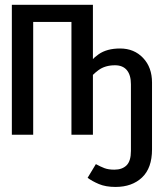

<svg xmlns="http://www.w3.org/2000/svg" viewBox="-20 -546 640 778"><path d="M28 0V-526.5H356.5V0H269.5V-457H114.5V0ZM448 211.5Q408.5 211.5 380.8 199.8Q353 188 335 174.5L368.5 119Q386.5 129 402.8 135.2Q419 141.5 443.5 141.5Q475 141.5 492.8 124Q510.5 106.5 510.5 65.5V-1H596V59.5Q596 135 555.5 173.2Q515 211.5 448 211.5ZM510.5 0V-204.5Q510.5 -242 494 -261.8Q477.5 -281.5 446 -281.5Q406 -281.5 379 -261.8Q352 -242 324.5 -207L320.5 -261.5Q346 -302.5 379.5 -326Q413 -349.5 466.5 -349.5Q523.5 -349.5 559.8 -311.2Q596 -273 596 -211.5V0Z"/></svg>

Font: Fast_Mono
Style: Regular
Weight: 400
Monospace: yes
Designer: Carrois Corporate, Edenspiekermann AG, Nikita Prokopov
Foundry: Carrois Corporate, Edenspiekermann AG, Nikita Prokopov
Version: Version 5.002